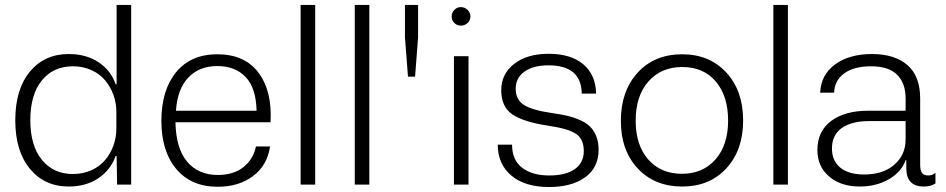

<svg xmlns="http://www.w3.org/2000/svg" viewBox="-20 -749 3837 779"><path d="M258.8 7.8Q160.6 7.8 101.3 -64.2Q42 -136.2 42 -261.2Q42 -386.7 101.3 -458.3Q160.6 -529.8 258.8 -529.8Q329.1 -529.8 379.4 -496.8Q429.7 -463.9 449.2 -407.2H453.1V-729H512.2V0H455.1L453.1 -116.2H449.2Q429.2 -59.6 379.2 -25.9Q329.1 7.8 258.8 7.8ZM103 -261.2Q103 -158.2 149.9 -100.6Q196.8 -43 275.9 -43Q316.9 -43 350.8 -58.3Q384.8 -73.7 406.5 -99.6Q428.2 -125.5 440.2 -158.4Q452.1 -191.4 452.1 -228V-294.9Q452.1 -331.1 440.2 -364Q428.2 -397 406.5 -423.1Q384.8 -449.2 350.8 -464.6Q316.9 -480 275.9 -480Q196.3 -480 149.7 -422.6Q103 -365.2 103 -261.2Z M863.8 8.8Q755.9 8.8 695.3 -63.2Q634.8 -135.3 634.8 -258.8Q634.8 -382.8 694.3 -455.8Q753.9 -528.8 861.8 -528.8Q973.1 -528.8 1029.1 -453.6Q1085 -378.4 1077.6 -252.9H691.9Q693.8 -147 739.3 -93Q784.7 -39.1 863.8 -39.1Q926.3 -39.1 966.6 -70.1Q1006.8 -101.1 1018.6 -154.8H1075.7Q1064.5 -77.6 1006.3 -34.4Q948.2 8.8 863.8 8.8ZM693.8 -299.8H1021Q1019 -392.1 976.6 -436.5Q934.1 -481 861.8 -481Q788.6 -481 744.4 -434.8Q700.2 -388.7 693.8 -299.8Z M1199.7 0V-729H1258.8V0Z M1419.4 0V-729H1478.5V0Z M1664.1 -438H1635.3L1623 -598.1V-729H1676.3V-598.1Z M1821.8 0V-521H1880.9V0ZM1849.6 -720.2Q1865.2 -720.2 1877 -709Q1888.7 -697.8 1888.7 -682.1Q1888.7 -666.5 1877.2 -655.8Q1865.7 -645 1849.6 -645Q1834.5 -645 1823.5 -655.8Q1812.5 -666.5 1812.5 -682.1Q1812.5 -697.8 1823.5 -709Q1834.5 -720.2 1849.6 -720.2Z M2207.5 9.8Q2109.4 9.8 2054.4 -36.9Q1999.5 -83.5 1999.5 -162.1H2057.6Q2057.6 -100.1 2098.1 -68.6Q2138.7 -37.1 2208.5 -37.1Q2275.9 -37.1 2312.3 -63Q2348.6 -88.9 2348.6 -136.2Q2348.6 -185.1 2316.9 -206.1Q2285.2 -227.1 2205.6 -238.8Q2104.5 -253.9 2059.1 -284.7Q2013.7 -315.4 2013.7 -382.8Q2013.7 -449.2 2066.4 -490Q2119.1 -530.8 2205.6 -530.8Q2296.4 -530.8 2346.9 -487.8Q2397.5 -444.8 2398.4 -369.1H2340.3Q2338.9 -483.9 2205.6 -483.9Q2143.1 -483.9 2107.7 -458.3Q2072.3 -432.6 2072.3 -389.2Q2072.3 -343.8 2106.9 -322.5Q2141.6 -301.3 2221.7 -290Q2258.3 -284.7 2284.7 -278.3Q2311 -272 2335.7 -260.7Q2360.4 -249.5 2375.5 -233.9Q2390.6 -218.3 2399.7 -195.1Q2408.7 -171.9 2408.7 -141.1Q2408.7 -69.3 2354.2 -29.8Q2299.8 9.8 2207.5 9.8Z M2748 7.8Q2636.2 7.8 2567.6 -65.4Q2499 -138.7 2499 -258.8Q2499 -379.4 2567.1 -454.1Q2635.3 -528.8 2748 -528.8Q2858.4 -528.8 2926.8 -454.8Q2995.1 -380.9 2995.1 -259.8Q2995.1 -140.1 2927.2 -66.2Q2859.4 7.8 2748 7.8ZM2559.1 -258.8Q2559.1 -160.6 2609.9 -102.3Q2660.6 -43.9 2747.1 -43.9Q2831.5 -43.9 2882.8 -102.1Q2934.1 -160.2 2934.1 -259.8Q2934.1 -359.4 2884.3 -418.2Q2834.5 -477.1 2748 -477.1Q2662.6 -477.1 2610.8 -418.5Q2559.1 -359.9 2559.1 -258.8Z M3117.7 0V-729H3176.8V0Z M3468.3 7.8Q3391.1 7.8 3343.8 -33Q3296.4 -73.7 3296.4 -140.1Q3296.4 -216.3 3352.1 -258.1Q3407.7 -299.8 3503.4 -299.8H3654.3V-350.1Q3654.3 -411.1 3620.1 -445.6Q3585.9 -480 3514.2 -480Q3443.8 -480 3404.8 -450.9Q3365.7 -421.9 3364.3 -373H3307.6Q3311 -446.3 3368.7 -488Q3426.3 -529.8 3517.6 -529.8Q3609.9 -529.8 3661.6 -485.1Q3713.4 -440.4 3713.4 -349.1V-81.1Q3713.4 -56.6 3721.2 -46.9Q3729 -37.1 3745.6 -37.1Q3763.2 -37.1 3775.4 -47.9V-4.9Q3757.8 7.8 3728.5 7.8Q3657.2 7.8 3657.2 -65.9V-99.1H3654.3Q3637.2 -50.8 3585.9 -21.5Q3534.7 7.8 3468.3 7.8ZM3355.5 -146Q3355.5 -96.7 3389.4 -68.8Q3423.3 -41 3486.3 -41Q3563 -41 3608.6 -80.8Q3654.3 -120.6 3654.3 -183.1V-257.8H3508.3Q3435.5 -257.8 3395.5 -229.7Q3355.5 -201.7 3355.5 -146Z"/></svg>

Font: Lumene Sans Light
Style: Regular
Weight: 300
Designer: Deni Anggara
Version: Version 1.003;Glyphs 3.1.2 (3151)